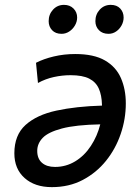

<svg xmlns="http://www.w3.org/2000/svg" viewBox="-20 -754 559 789"><path d="M193 15Q123 15 81 -22.5Q39 -60 39 -124Q39 -199 85 -240.5Q131 -282 212 -299.5Q293 -317 399 -320Q399 -321 399 -322Q399 -323 399 -324Q398 -363 386 -390Q374 -417 346.5 -431Q319 -445 270 -445Q236 -445 201.5 -437.5Q167 -430 136 -413L128 -496Q159 -512 201 -522Q243 -532 289 -532Q366 -532 411.5 -505.5Q457 -479 477 -433Q497 -387 497 -329Q497 -265 476 -203.5Q455 -142 415.5 -93Q376 -44 320 -14.5Q264 15 193 15ZM206 -68Q251 -68 289 -91Q327 -114 353.5 -154.5Q380 -195 392 -243Q291 -241 234.5 -226Q178 -211 155.5 -187.5Q133 -164 133 -134Q133 -102 152.5 -85Q172 -68 206 -68ZM426 -615Q401 -615 386.5 -630Q372 -645 372 -667Q372 -695 390 -714.5Q408 -734 435 -734Q460 -734 474 -719Q488 -704 488 -682Q488 -665 479.5 -649.5Q471 -634 457 -624.5Q443 -615 426 -615ZM233 -615Q208 -615 194 -630Q180 -645 180 -667Q180 -695 198 -714.5Q216 -734 243 -734Q267 -734 282 -719Q297 -704 297 -682Q297 -665 288 -649.5Q279 -634 264.5 -624.5Q250 -615 233 -615Z"/></svg>

Font: Ubuntu Sans Medium
Style: Italic
Weight: 500
Italic angle: -13.5°
Designer: Dalton Maag Ltd
Foundry: Dalton Maag Ltd
Version: Version 1.006